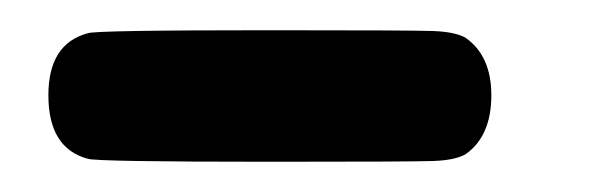

<svg xmlns="http://www.w3.org/2000/svg" viewBox="-20 -293 407 127"><path d="M12 -230Q12 -264 38 -271Q42 -273 158 -273Q251 -273 266 -272.5Q281 -272 288 -268Q305 -256 305 -230Q305 -203 288 -191Q281 -187 266.5 -186.5Q252 -186 159 -186Q43 -186 38 -188Q12 -195 12 -230Z"/></svg>

Font: MathJax_SansSerif
Style: Bold
Weight: 700
Version: Version 1.1